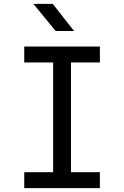

<svg xmlns="http://www.w3.org/2000/svg" viewBox="-20 -970 640 990"><path d="M105 0V-82H254V-648H105V-730H495V-648H346V-82H495V0ZM267 -810 152 -950H252L362 -810Z"/></svg>

Font: NKDuy Mono
Style: Regular
Weight: 400
Monospace: yes
Designer: NKDuy
Foundry: NKDuy
Version: Version 2.251; ttfautohint (v1.8.4.7-5d5b)